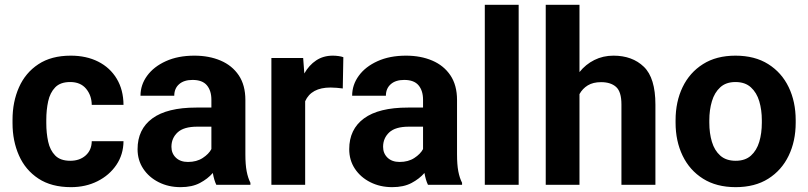

<svg xmlns="http://www.w3.org/2000/svg" viewBox="-20 -770 3367 800"><path d="M272.9 -100.1Q312 -100.1 336.9 -122.3Q361.8 -144.5 362.3 -181.6H494.6Q494.1 -126 464.8 -82.8Q435.5 -39.6 386.2 -14.9Q336.9 9.8 275.9 9.8Q194.3 9.8 140.1 -25.9Q85.9 -61.5 59.1 -122.1Q32.2 -182.6 32.2 -256.8V-271Q32.2 -345.7 59.1 -406.2Q85.9 -466.8 139.9 -502.4Q193.8 -538.1 274.9 -538.1Q339.8 -538.1 389.2 -513.2Q438.5 -488.3 466.3 -442.1Q494.1 -396 494.6 -333H362.3Q361.8 -372.6 338.6 -400.4Q315.4 -428.2 272.5 -428.2Q231.4 -428.2 210 -406Q188.5 -383.8 180.7 -347.9Q172.9 -312 172.9 -271V-256.8Q172.9 -215.3 180.7 -179.7Q188.5 -144 210 -122.1Q231.4 -100.1 272.9 -100.1Z M881.3 0Q872.1 -19 866.7 -49.3Q845.7 -24.9 813 -7.6Q780.3 9.8 732.4 9.8Q682.1 9.8 641.4 -10.7Q600.6 -31.2 576.9 -66.9Q553.2 -102.5 553.2 -148.4Q553.2 -231.4 614.7 -276.6Q676.3 -321.8 797.9 -321.8H860.8V-354.5Q860.8 -392.1 842 -414.6Q823.2 -437 782.2 -437Q746.6 -437 726.3 -419.2Q706.1 -401.4 706.1 -371.1H565.4Q565.4 -416.5 593 -454.3Q620.6 -492.2 671.1 -515.1Q721.7 -538.1 790 -538.1Q851.1 -538.1 899.2 -517.6Q947.3 -497.1 974.9 -456.1Q1002.4 -415 1002.4 -353.5V-127.4Q1002.4 -84 1007.8 -56.2Q1013.2 -28.3 1023.4 -8.3V0ZM763.2 -95.2Q799.3 -95.2 824.7 -111.8Q850.1 -128.4 860.8 -148.9V-242.2H801.8Q745.6 -242.2 720 -218.3Q694.3 -194.3 694.3 -158.2Q694.3 -130.9 712.9 -113Q731.4 -95.2 763.2 -95.2Z M1410.6 -531.7 1408.2 -401.4Q1397.9 -402.8 1383.5 -404.1Q1369.1 -405.3 1357.4 -405.3Q1276.9 -405.3 1251.5 -348.1V0H1110.8V-528.3H1243.2L1248 -463.9Q1267.6 -498.5 1297.4 -518.3Q1327.1 -538.1 1366.7 -538.1Q1377.9 -538.1 1390.4 -536.4Q1402.8 -534.7 1410.6 -531.7Z M1763.2 0Q1753.9 -19 1748.5 -49.3Q1727.5 -24.9 1694.8 -7.6Q1662.1 9.8 1614.3 9.8Q1564 9.8 1523.2 -10.7Q1482.4 -31.2 1458.7 -66.9Q1435.1 -102.5 1435.1 -148.4Q1435.1 -231.4 1496.6 -276.6Q1558.1 -321.8 1679.7 -321.8H1742.7V-354.5Q1742.7 -392.1 1723.9 -414.6Q1705.1 -437 1664.1 -437Q1628.4 -437 1608.2 -419.2Q1587.9 -401.4 1587.9 -371.1H1447.3Q1447.3 -416.5 1474.9 -454.3Q1502.4 -492.2 1553 -515.1Q1603.5 -538.1 1671.9 -538.1Q1732.9 -538.1 1781 -517.6Q1829.1 -497.1 1856.7 -456.1Q1884.3 -415 1884.3 -353.5V-127.4Q1884.3 -84 1889.6 -56.2Q1895 -28.3 1905.3 -8.3V0ZM1645 -95.2Q1681.2 -95.2 1706.5 -111.8Q1731.9 -128.4 1742.7 -148.9V-242.2H1683.6Q1627.4 -242.2 1601.8 -218.3Q1576.2 -194.3 1576.2 -158.2Q1576.2 -130.9 1594.7 -113Q1613.3 -95.2 1645 -95.2Z M2141.1 -750V0H2000V-750Z M2394.5 -750V-469.7Q2420.4 -502 2456.5 -520Q2492.7 -538.1 2536.1 -538.1Q2614.7 -538.1 2662.8 -491.7Q2710.9 -445.3 2710.9 -334V0H2569.3V-335Q2569.3 -387.7 2547.1 -407.7Q2524.9 -427.7 2484.4 -427.7Q2451.2 -427.7 2429.2 -414.3Q2407.2 -400.9 2394.5 -377.9V0H2253.9V-750Z M2794.9 -258.8V-269Q2794.9 -346.2 2824.2 -407Q2853.5 -467.8 2909.2 -502.9Q2964.8 -538.1 3044.4 -538.1Q3125 -538.1 3180.9 -502.9Q3236.8 -467.8 3266.1 -407Q3295.4 -346.2 3295.4 -269V-258.8Q3295.4 -182.1 3266.1 -121.3Q3236.8 -60.5 3181.2 -25.4Q3125.5 9.8 3045.4 9.8Q2965.3 9.8 2909.4 -25.4Q2853.5 -60.5 2824.2 -121.3Q2794.9 -182.1 2794.9 -258.8ZM2935.5 -269V-258.8Q2935.5 -214.8 2946.3 -179Q2957 -143.1 2981.2 -121.6Q3005.4 -100.1 3045.4 -100.1Q3085 -100.1 3108.9 -121.6Q3132.8 -143.1 3143.6 -179Q3154.3 -214.8 3154.3 -258.8V-269Q3154.3 -312 3143.6 -348.1Q3132.8 -384.3 3108.6 -406.2Q3084.5 -428.2 3044.4 -428.2Q3004.9 -428.2 2981 -406.2Q2957 -384.3 2946.3 -348.1Q2935.5 -312 2935.5 -269Z"/></svg>

Font: Vazirmatn UI FD
Style: Bold
Weight: 700
Designer: Saber Rastikerdar
Foundry: Saber Rastikerdar
Version: Version 33.003